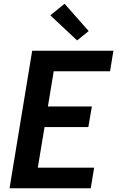

<svg xmlns="http://www.w3.org/2000/svg" viewBox="-20 -1006 640 1026"><path d="M31 0 152 -735H586L568 -625H267L236 -437H471L452 -327H218L182 -110H483L465 0ZM392 -790 249 -924 325 -986 454 -840Z"/></svg>

Font: Iosevka SS04 XBd Ex
Style: Italic
Weight: 800
Width: 7
Italic angle: -9°
Monospace: yes
Designer: Belleve Invis
Foundry: Belleve Invis
Version: Version 19.0.0; ttfautohint (v1.8.4)